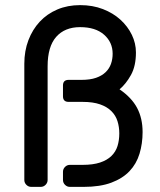

<svg xmlns="http://www.w3.org/2000/svg" viewBox="-20 -730 626 750"><path d="M303 -86Q343 -86 370.5 -95Q398 -104 415 -120.5Q432 -137 439 -159.5Q446 -182 446 -209Q446 -234 439 -256.5Q432 -279 415 -296Q398 -313 370.5 -322.5Q343 -332 303 -332H248Q226 -332 226 -354V-396Q226 -418 248 -418H298Q332 -418 355 -426Q378 -434 392.5 -448Q407 -462 413.5 -480.5Q420 -499 420 -520Q420 -565 386.5 -594.5Q353 -624 293 -624Q233 -624 199.5 -586Q166 -548 166 -471V-27Q166 -16 158 -8Q150 0 139 0H102Q91 0 83 -8Q75 -16 75 -27V-481Q75 -531 91 -573Q107 -615 135.5 -645.5Q164 -676 204 -693Q244 -710 293 -710Q342 -710 382 -694.5Q422 -679 450.5 -653Q479 -627 495 -594Q511 -561 511 -525Q511 -472 491.5 -437Q472 -402 447 -381Q494 -349 515.5 -308.5Q537 -268 537 -214Q537 -169 525 -129.5Q513 -90 486 -61.5Q459 -33 415 -16.5Q371 0 307 0H253Q242 0 234 -8Q226 -16 226 -27V-59Q226 -70 234 -78Q242 -86 253 -86Z"/></svg>

Font: Rubik
Style: Regular
Weight: 400
Designer: Hubert & Fischer
Foundry: Hubert & Fischer
Version: Version 1.002; ttfautohint (v1.6)